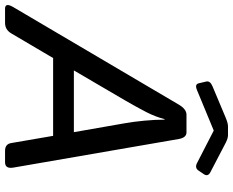

<svg xmlns="http://www.w3.org/2000/svg" viewBox="-136 -800 900 741"><g transform="rotate(90 313.5 -430.0)"><path d="M258.3 -775.9Q254.4 -791.5 276.9 -800.8L397.9 -851.6Q418.9 -860.4 431.2 -860.4H465.3Q477.5 -860.4 494.6 -851.6L608.9 -792Q626 -782.7 615.7 -767.1L602.1 -747.1Q591.8 -731.4 573.2 -740.7L447.8 -805.2H446.8L291 -740.7Q269 -731.4 265.1 -747.1ZM-22.9 0Q-47.9 0 -28.8 -32.2L347.2 -670.4Q364.7 -700.2 386.2 -700.2H454.6Q474.6 -700.2 480 -670.4L590.3 -32.2Q595.7 0 569.8 0H525.4Q499.5 0 495.6 -23.9L467.8 -185.5H167.5L72.3 -23.9Q58.1 0 31.7 0ZM215.3 -265.6H453.6L419.4 -460.9Q413.1 -496.1 409.2 -537.8Q405.3 -579.6 405.3 -615.7H403.3Q394.5 -581.1 376 -544.9Q357.4 -508.8 329.6 -460.9Z"/></g></svg>

Font: Istok Web
Style: BoldItalic
Weight: 700
Italic angle: -13°
Designer: Andrey V. Panov
Foundry: Andrey V. Panov
Version: Version 1.0.2g